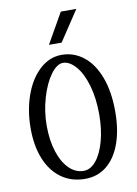

<svg xmlns="http://www.w3.org/2000/svg" viewBox="-105 -1071 811 1133"><g transform="rotate(-10 300.5 -504.5)"><path d="M459 -367Q459 -279 439.5 -207.5Q420 -136 386.5 -95Q353 -54 312 -54Q263 -54 224.5 -92Q186 -130 164 -198Q142 -266 142 -354Q142 -439 166 -520.5Q190 -602 227 -652.5Q264 -703 301 -703Q339 -703 376 -661.5Q413 -620 436 -543Q459 -466 459 -367ZM46 -354Q46 -248 78.5 -169.5Q111 -91 171 -48.5Q231 -6 312 -6Q387 -6 441.5 -50Q496 -94 525.5 -175.5Q555 -257 555 -367Q555 -487 522 -574Q489 -661 431 -706Q373 -751 301 -751Q228 -751 169.5 -697.5Q111 -644 78.5 -553Q46 -462 46 -354ZM434 -1003H341L238 -822H314Z"/></g></svg>

Font: LXGW Marker Gothic
Style: Regular
Weight: 400
Version: Version 1.001